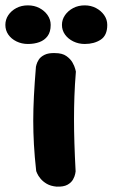

<svg xmlns="http://www.w3.org/2000/svg" viewBox="-88 -697 420 716"><path d="M123 -1Q101 -3 86.5 -11.5Q72 -20 63 -31Q54 -42 50.5 -50.5Q47 -59 47 -59Q41 -113 38.5 -158.5Q36 -204 36 -247Q36 -290 38.5 -338.5Q41 -387 46 -448Q46 -448 48 -456Q50 -464 56.5 -474.5Q63 -485 78 -492.5Q93 -500 117 -499Q144 -499 159.5 -488Q175 -477 182.5 -463.5Q190 -450 192.5 -440Q195 -430 195 -430Q191 -381 189.5 -338Q188 -295 188 -252.5Q188 -210 189.5 -162.5Q191 -115 194 -58Q194 -58 192.5 -49Q191 -40 184.5 -28Q178 -16 163.5 -8Q149 0 123 -1ZM228 -533Q205 -533 185.5 -542.5Q166 -552 154.5 -568Q143 -584 143 -604Q143 -624 154.5 -640.5Q166 -657 185 -667Q204 -677 228 -677Q251 -677 270 -667Q289 -657 300.5 -640.5Q312 -624 312 -604Q312 -565 287.5 -549Q263 -533 228 -533ZM16 -533Q-7 -533 -26.5 -542.5Q-46 -552 -57 -568Q-68 -584 -68 -604Q-68 -624 -57 -640.5Q-46 -657 -27 -667Q-8 -677 16 -677Q40 -677 59 -667Q78 -657 89.5 -640.5Q101 -624 101 -604Q101 -578 89.5 -562.5Q78 -547 59 -540Q40 -533 16 -533Z"/></svg>

Font: Sour Gummy
Style: Bold
Weight: 700
Designer: Stefie Justprince
Foundry: Eifetstype
Version: Version 1.000